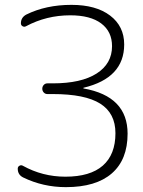

<svg xmlns="http://www.w3.org/2000/svg" viewBox="-20 -760 588 790"><path d="M75 -30Q53 -41 53 -66Q53 -74 60 -78Q67 -82 74 -78Q155 -33 249 -33Q351 -33 403 -78.5Q455 -124 455 -212Q455 -294 392.5 -333.5Q330 -373 197 -373H175Q166 -373 160 -379.5Q154 -386 154 -395Q154 -404 160 -410.5Q166 -417 175 -417H197Q314 -417 377.5 -457.5Q441 -498 441 -570Q441 -630 396.5 -663.5Q352 -697 269 -697Q171 -697 87 -652Q80 -648 73 -652Q66 -656 66 -664Q66 -688 88 -700Q169 -740 274 -740Q375 -740 433 -696Q491 -652 491 -577Q491 -439 324 -399Q323 -399 323 -398Q323 -396 324 -396Q505 -364 505 -210Q505 -103 440 -46.5Q375 10 251 10Q157 10 75 -30Z"/></svg>

Font: Rounded Mplus 1c Light
Style: Regular
Weight: 300
Version: Version 1.059.20150529